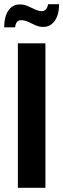

<svg xmlns="http://www.w3.org/2000/svg" viewBox="-35 -893 301 913"><path d="M50 0V-687H181V0ZM-15 -763Q-15 -797 -6 -821.5Q3 -846 19.5 -859Q36 -872 59 -872Q79 -872 97 -864Q115 -856 132 -848Q149 -840 164 -840Q177 -840 184 -849Q191 -858 194 -873H246Q246 -839 236.5 -815Q227 -791 210.5 -778Q194 -765 171 -765Q151 -765 133.5 -773Q116 -781 99.5 -789Q83 -797 65 -797Q52 -797 45 -787.5Q38 -778 37 -763Z"/></svg>

Font: Archivo ExtraCondensed
Style: Bold
Weight: 700
Width: 2
Designer: Hector Gatti
Foundry: Omnibus-Type
Version: Version 2.001